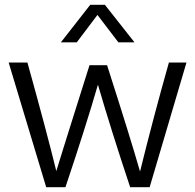

<svg xmlns="http://www.w3.org/2000/svg" viewBox="-20 -778 811 798"><path d="M755 -518 602 0H521Q443 -234 387 -426Q335 -247 252 0H172L16 -518H94Q174 -231 214 -67Q227 -111 352 -507H425Q522 -205 562 -65Q618 -292 682 -518ZM233 -602 355 -758H416L539 -602H472L385 -716L299 -602Z"/></svg>

Font: Nacelle Light
Style: Regular
Weight: 300
Designer: Sora Sagano
Foundry: Sora Sagano
Version: Version 1.000;FEAKit 1.0